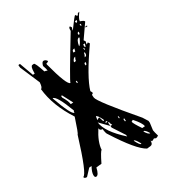

<svg xmlns="http://www.w3.org/2000/svg" viewBox="-171 -793 778 871"><g transform="rotate(-30 218.0 -357.5)"><path d="M289.1 -104.5 288.1 -113.3 248 -174.8 247.1 -183.6 205.1 -226.6Q210.9 -174.8 289.1 -104.5ZM247.1 -183.6 256.8 -184.6Q251 -193.4 250 -203.1L245.1 -202.1ZM345.7 -666Q354.5 -667 354.5 -674.8V-676.8L344.7 -675.8ZM362.3 -644.5 361.3 -653.3H356.4L357.4 -644.5ZM329.1 -613.3Q335.9 -613.3 335.9 -622.1V-627Q328.1 -625 328.1 -619.1ZM304.7 -568.4Q311.5 -568.4 325.2 -598.6V-603.5Q309.6 -601.6 304.7 -568.4ZM268.6 -555.7 278.3 -556.6Q278.3 -561.5 281.2 -570.3Q268.6 -569.3 268.6 -560.5ZM330.1 -551.8Q330.1 -556.6 334 -566.4L324.2 -565.4L325.2 -551.8ZM321.3 -542 320.3 -550.8H316.4L317.4 -542ZM250 -515.6 258.8 -517.6Q258.8 -523.4 265.6 -536.1Q254.9 -535.2 249 -519.5ZM301.8 -511.7 305.7 -512.7Q313.5 -513.7 313.5 -525.4V-531.2H308.6V-529.3Q308.6 -523.4 301.8 -511.7ZM287.1 -477.5Q293.9 -478.5 293.9 -487.3V-492.2Q286.1 -490.2 286.1 -484.4ZM135.7 -317.4Q135.7 -326.2 138.7 -327.1Q102.5 -423.8 83 -423.8V-421.9Q120.1 -317.4 135.7 -317.4ZM212.9 -427.7 217.8 -428.7 216.8 -438.5 211.9 -437.5ZM140.6 -359.4 154.3 -360.4 126 -414.1 121.1 -413.1 122.1 -404.3Q138.7 -377 140.6 -359.4ZM234.4 -219.7V-224.6Q219.7 -254.9 211.9 -254.9L209 -236.3L218.8 -242.2H222.7L229.5 -219.7ZM236.3 -206.1 245.1 -207 244.1 -211.9 235.4 -210.9ZM301.8 -194.3 300.8 -204.1H296.9L297.9 -194.3ZM319.3 -168.9 318.4 -182.6 313.5 -181.6 314.5 -168.9ZM367.2 -103.5 381.8 -104.5Q380.9 -121.1 348.6 -157.2L339.8 -152.3Q340.8 -142.6 367.2 -103.5ZM386.7 -64.5 385.7 -68.4Q374 -87.9 365.2 -88.9V-85Q377 -65.4 386.7 -64.5ZM328.1 -43 327.1 -47.9Q312.5 -74.2 305.7 -74.2L306.6 -69.3Q320.3 -43 327.1 -43ZM339.8 -11.7Q295.9 -35.2 217.8 -158.2Q211.9 -164.1 209 -189.5H207Q195.3 -189.5 194.3 -202.1Q160.2 -149.4 158.2 -109.4Q152.3 -109.4 126 -55.7L97.7 -52.7Q89.8 -16.6 76.2 -16.6Q68.4 -16.6 68.4 -29.3Q68.4 -44.9 82 -69.3L69.3 -68.4L39.1 -36.1H37.1Q25.4 -36.1 24.4 -44.9Q43.9 -46.9 98.6 -224.6Q103.5 -226.6 127.9 -301.8Q66.4 -396.5 57.6 -486.3Q66.4 -487.3 68.4 -515.6L24.4 -618.2L23.4 -631.8L32.2 -632.8L58.6 -560.5L68.4 -561.5V-567.4Q68.4 -598.6 78.1 -600.6L86.9 -601.6Q93.8 -601.6 111.3 -547.9Q116.2 -547.9 126 -543.9Q125 -553.7 118.2 -572.3Q123 -591.8 131.8 -591.8Q142.6 -591.8 149.4 -580.1Q141.6 -574.2 136.7 -574.2V-569.3Q169.9 -443.4 187.5 -443.4Q187.5 -452.1 306.6 -647.5V-653.3Q306.6 -666 313.5 -667L319.3 -659.2Q315.4 -648.4 315.4 -643.6Q356.4 -700.2 360.4 -700.2Q363.3 -692.4 369.1 -692.4H371.1Q371.1 -702.1 383.8 -703.1Q364.3 -676.8 364.3 -665V-664.1Q383.8 -658.2 384.8 -651.4L335.9 -581.1L341.8 -572.3Q338.9 -564.5 338.9 -559.6V-557.6L347.7 -563.5L353.5 -554.7Q264.6 -427.7 247.1 -366.2Q252.9 -357.4 252.9 -352.5Q245.1 -350.6 245.1 -344.7L246.1 -333Q248 -311.5 391.6 -143.6L408.2 -117.2L409.2 -107.4Q404.3 -74.2 404.3 -70.3Q405.3 -61.5 412.1 -38.1Q403.3 -32.2 398.4 -32.2L389.6 -36.1Q379.9 -30.3 375 -29.3Q375 -34.2 371.1 -34.2V-30.3Q371.1 -15.6 358.4 -13.7ZM373 -627V-630.9L382.8 -631.8V-627.9Z"/></g></svg>

Font: Blackcraft
Style: Regular
Weight: 400
Designer: GGBotNet
Foundry: GGBotNet
Version: 1.00